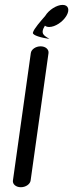

<svg xmlns="http://www.w3.org/2000/svg" viewBox="-20 -784 340 804"><path d="M183.2 -562C184.9 -577 171 -590 150.1 -590C129.2 -590 111.2 -577 109.1 -562C108.9 -561.8 34.1 -28 34.1 -28C32 -13.2 46.3 0 67.2 0C88.1 0 106.1 -13 108.2 -28ZM257.8 -717.2C273 -742.2 267.1 -763.5 242.1 -763.5C217.1 -763.5 184.2 -742.2 169.1 -717.2C151.7 -696.8 121.5 -663.5 117.8 -647.2C114.8 -636 154.7 -625.6 186.9 -621C166.9 -634.5 145.9 -640.5 168.1 -676.6C172.3 -673 178.3 -671 186 -671C211 -671 242.7 -692.2 257.8 -717.2Z"/></svg>

Font: Hi.
Style: Regular
Weight: 400
Designer: Mew Too, Robert Jablonski
Foundry: Cannot Into Space Fonts
Version: Version 1.996